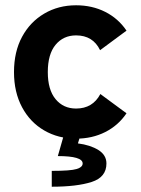

<svg xmlns="http://www.w3.org/2000/svg" viewBox="-20 -514 532 727"><path d="M268 11Q201 11 147.5 -20Q94 -51 63.5 -108Q33 -165 33 -241Q33 -318 63.5 -374.5Q94 -431 147.5 -462.5Q201 -494 268 -494Q329 -494 378.5 -469Q428 -444 459 -398L359 -324Q332 -380 268 -380Q220 -380 190.5 -344.5Q161 -309 161 -241Q161 -174 190.5 -138.5Q220 -103 268 -103Q331 -103 360 -158L459 -85Q428 -39 378.5 -14Q329 11 268 11ZM176 193V133Q247 133 270 126Q293 119 293 105Q293 77 199 77L221 0H284L275 29Q322 35 352.5 54Q383 73 383 105Q383 157 327 175Q271 193 176 193Z"/></svg>

Font: Zen Kaku Gothic New Black
Style: Regular
Weight: 900
Designer: Yoshimichi Ohira
Foundry: Positype
Version: Version 1.001